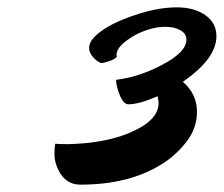

<svg xmlns="http://www.w3.org/2000/svg" viewBox="-20 -836 612 525"><path d="M480 -612.3Q518.6 -579.1 518.6 -530.3Q518.6 -484.4 488.5 -446.5Q458.5 -408.7 418.5 -384.8Q330.6 -331.1 199.7 -331.1Q159.7 -331.1 140.1 -370.1Q128.9 -393.1 128.9 -412.8Q128.9 -432.6 130.9 -442.9Q145.5 -441.9 164.6 -441.9Q183.6 -441.9 213.9 -444.6Q244.1 -447.3 277.6 -454.8Q311 -462.4 338.4 -474.6Q413.6 -507.3 413.6 -554.2Q413.6 -563.5 410.6 -572.8Q360.4 -550.8 331.1 -550.8Q316.9 -550.8 306.2 -579.1Q297.4 -602.5 297.4 -617.7Q360.4 -625.5 423.3 -658.7Q489.7 -693.4 489.7 -727.5Q489.7 -744.1 473.1 -753.4Q456.5 -762.7 432.4 -762.7Q408.2 -762.7 383.1 -754.4Q357.9 -746.1 338.4 -733.4Q293.5 -705.1 299.3 -680.7Q293.9 -673.8 278.1 -668.7Q262.2 -663.6 258.3 -663.6Q254.4 -663.6 248.3 -667.5Q242.2 -671.4 236.8 -677.2Q223.6 -690.9 223.6 -704.8Q223.6 -718.8 235.6 -732.2Q247.6 -745.6 267.3 -758.1Q287.1 -770.5 312 -781Q336.9 -791.5 362.8 -799.3Q417 -815.9 463.9 -815.9Q510.7 -815.9 541.3 -794.7Q571.8 -773.4 571.8 -736.8Q571.8 -675.8 480 -612.3Z"/></svg>

Font: Molle
Style: Regular
Weight: 400
Italic angle: -22°
Designer: Elena Albertoni
Foundry: Elena Albertoni
Version: Version 1.001; ttfautohint (v0.92) -l 12 -r 12 -G 200 -x 10 